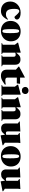

<svg xmlns="http://www.w3.org/2000/svg" viewBox="2221 -3006 806 5288"><g transform="rotate(90 2624.0 -362.0)"><path d="M324.5 -527Q397.5 -527 439.8 -511.2Q482 -495.5 500 -472.5Q518 -449.5 518 -426.5Q518 -396 495.2 -376.8Q472.5 -357.5 447 -357.5Q441 -357.5 428.5 -371Q416 -384.5 399.2 -404.2Q382.5 -424 363 -443.5Q343.5 -463 323.5 -476.5Q303.5 -490 285 -490Q267 -490 253.2 -478Q239.5 -466 232 -435.2Q224.5 -404.5 224.5 -348Q224.5 -223 262 -172.8Q299.5 -122.5 368 -122.5Q411 -122.5 440.8 -133.8Q470.5 -145 508.5 -179.5L523 -166.5Q486.5 -98 450 -58.2Q413.5 -18.5 373 -1.8Q332.5 15 283 15Q203.5 15 145 -16.5Q86.5 -48 54.5 -106.5Q22.5 -165 22.5 -246Q22.5 -306 46 -357.2Q69.5 -408.5 111.2 -446.5Q153 -484.5 207.8 -505.8Q262.5 -527 324.5 -527Z M829.5 15Q746.5 15 685.2 -19Q624 -53 590.2 -113.2Q556.5 -173.5 556.5 -253Q556.5 -334.5 593.5 -396Q630.5 -457.5 695.8 -492.2Q761 -527 844.5 -527Q929 -527 990.2 -493.2Q1051.5 -459.5 1084.8 -399Q1118 -338.5 1118 -259Q1118 -177.5 1080.2 -115.8Q1042.5 -54 977.5 -19.5Q912.5 15 829.5 15ZM838.5 -24.5Q872.5 -24.5 882.5 -72Q892.5 -119.5 892.5 -235.5Q892.5 -361.5 883.2 -424.2Q874 -487 835.5 -487Q802 -487 791.8 -439.5Q781.5 -392 781.5 -276.5Q781.5 -150.5 791 -87.5Q800.5 -24.5 838.5 -24.5Z M1505.5 -16.5 1543 -32.5V-329Q1543 -364.5 1529 -377.5Q1515 -390.5 1486 -390.5Q1473.5 -390.5 1460.2 -388Q1447 -385.5 1430.5 -379V-32.5L1468 -16.5V0H1168.5V-16.5L1211.5 -34V-369Q1203 -380.5 1187.2 -401Q1171.5 -421.5 1155.5 -441.5V-458L1417 -527H1430.5V-405.5Q1473 -458 1501.8 -482.8Q1530.5 -507.5 1557.2 -514.8Q1584 -522 1621 -522Q1688 -522 1725 -484Q1762 -446 1762 -378.5V-34L1804.5 -16.5V0H1505.5Z M2116.5 -165.5Q2116.5 -134.5 2135.2 -119.5Q2154 -104.5 2196 -104.5Q2219.5 -104.5 2246 -107.5Q2272.5 -110.5 2308.5 -119V-92Q2252.5 -49.5 2211.2 -26.2Q2170 -3 2136 6Q2102 15 2068 15Q1986.5 15 1942.5 -26Q1898.5 -67 1898.5 -151.5V-397L1813.5 -470.5V-485.5L2104.5 -641H2116.5V-512H2288.5L2277 -421.5H2116.5Z M2472.5 -561Q2427 -561 2400.5 -589.2Q2374 -617.5 2374 -656Q2374 -693 2400.5 -719Q2427 -745 2472.5 -745Q2518.5 -745 2544.2 -719Q2570 -693 2570 -656Q2570 -617.5 2544.2 -589.2Q2518.5 -561 2472.5 -561ZM2586.5 -527V-32.5L2624 -16.5V0H2324.5V-16.5L2367.5 -34V-369L2311.5 -441.5V-458L2573 -527Z M3008.5 -16.5 3046 -32.5V-329Q3046 -364.5 3032 -377.5Q3018 -390.5 2989 -390.5Q2976.5 -390.5 2963.2 -388Q2950 -385.5 2933.5 -379V-32.5L2971 -16.5V0H2671.5V-16.5L2714.5 -34V-369Q2706 -380.5 2690.2 -401Q2674.5 -421.5 2658.5 -441.5V-458L2920 -527H2933.5V-405.5Q2976 -458 3004.8 -482.8Q3033.5 -507.5 3060.2 -514.8Q3087 -522 3124 -522Q3191 -522 3228 -484Q3265 -446 3265 -378.5V-34L3307.5 -16.5V0H3008.5Z M3599 -175Q3599 -144.5 3611.2 -133Q3623.5 -121.5 3648 -121.5Q3669 -121.5 3693 -130.5V-452L3645.5 -488V-504.5L3920 -519.5L3912 -460.5V-92L3981.5 -45V-29.5L3722 21.5H3707.5L3693 -75.5V-98.5Q3653.5 -50 3626.8 -27Q3600 -4 3574.5 3Q3549 10 3513.5 10Q3450 10 3415 -26Q3380 -62 3380 -126V-450.5L3327.5 -488V-504.5L3601.5 -519.5L3599 -462Z M4277.5 15Q4194.5 15 4133.2 -19Q4072 -53 4038.2 -113.2Q4004.5 -173.5 4004.5 -253Q4004.5 -334.5 4041.5 -396Q4078.5 -457.5 4143.8 -492.2Q4209 -527 4292.5 -527Q4377 -527 4438.2 -493.2Q4499.5 -459.5 4532.8 -399Q4566 -338.5 4566 -259Q4566 -177.5 4528.2 -115.8Q4490.5 -54 4425.5 -19.5Q4360.5 15 4277.5 15ZM4286.5 -24.5Q4320.5 -24.5 4330.5 -72Q4340.5 -119.5 4340.5 -235.5Q4340.5 -361.5 4331.2 -424.2Q4322 -487 4283.5 -487Q4250 -487 4239.8 -439.5Q4229.5 -392 4229.5 -276.5Q4229.5 -150.5 4239 -87.5Q4248.5 -24.5 4286.5 -24.5Z M4865.5 -175Q4865.5 -144.5 4877.8 -133Q4890 -121.5 4914.5 -121.5Q4935.5 -121.5 4959.5 -130.5V-452L4912 -488V-504.5L5186.5 -519.5L5178.5 -460.5V-92L5248 -45V-29.5L4988.5 21.5H4974L4959.5 -75.5V-98.5Q4920 -50 4893.2 -27Q4866.5 -4 4841 3Q4815.5 10 4780 10Q4716.5 10 4681.5 -26Q4646.5 -62 4646.5 -126V-450.5L4594 -488V-504.5L4868 -519.5L4865.5 -462Z"/></g></svg>

Font: Newsreader Display ExtraBold
Style: Regular
Weight: 800
Designer: Hugues Gentile
Foundry: Production Type
Version: Version 1.001